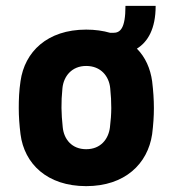

<svg xmlns="http://www.w3.org/2000/svg" viewBox="-20 -623 589 655"><path d="M274 12C406 12 484 -64 499 -165C503 -197 505 -226 505 -254C505 -283 503 -313 499 -346C493 -389 476 -428 447 -457C484 -480 511 -524 511 -603H408C408 -525 390 -511 366 -511H356C332 -518 304 -522 274 -522C141 -522 64 -446 50 -346C45 -313 44 -283 44 -254C44 -226 46 -197 50 -165C63 -64 141 12 274 12ZM274 -114C225 -114 198 -148 194 -189C189 -236 188 -273 193 -322C197 -363 225 -398 274 -398C324 -398 352 -363 356 -322C361 -272 361 -236 355 -188C350 -149 324 -114 274 -114Z"/></svg>

Font: Finlandica
Style: Bold
Weight: 700
Designer: Niklas Ekholm, Juho Hiilivirta, Jaakko Suomalainen
Foundry: Helsinki Type Studio
Version: Version 2.000;Glyphs 3.2 (3202)